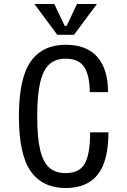

<svg xmlns="http://www.w3.org/2000/svg" viewBox="-20 -935 640 965"><path d="M433 -270H525Q525 -126 471.5 -58Q418 10 310 10Q194 10 134.5 -74Q75 -158 75 -350Q75 -542 134.5 -626Q194 -710 310 -710Q416 -710 469.5 -648.5Q523 -587 523 -472H431Q431 -554 404 -597Q377 -640 310 -640Q259 -640 228 -612Q197 -584 182 -520.5Q167 -457 167 -350Q167 -243 182 -181Q197 -119 228 -92Q259 -65 310 -65Q379 -65 406 -112.5Q433 -160 433 -270ZM153 -915H253L305 -805H315L367 -915H467L352 -760H268Z"/></svg>

Font: Sligoil Micro
Style: Regular
Weight: 400
Designer: Ariel Martín Pérez
Foundry: Igor Stepanchenko
Version: Version 1.001